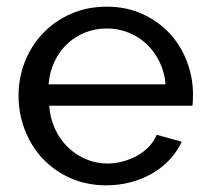

<svg xmlns="http://www.w3.org/2000/svg" viewBox="-20 -551 631 581"><path d="M36.1 -261.2Q36.1 -316.4 55.7 -365.2Q75.2 -414.1 110.6 -450.9Q146 -487.8 195.1 -509.3Q244.1 -530.8 303.2 -530.8Q362.3 -530.8 410.6 -508.8Q459 -486.8 492.9 -450.4Q526.9 -414.1 545.4 -365.5Q564 -316.9 564 -265.1Q564 -253.9 563.5 -244.9Q563 -235.8 562 -231H128.9Q131.8 -191.9 147 -159.9Q162.1 -127.9 186 -105Q210 -82 240.5 -69.1Q271 -56.2 305.2 -56.2Q329.1 -56.2 352.1 -62.5Q375 -68.8 395 -79.8Q415 -90.8 430.4 -106.9Q445.8 -123 454.1 -143.1L529.8 -122.1Q516.6 -93.3 494.4 -69.1Q472.2 -44.9 442.6 -27.3Q413.1 -9.8 377 0Q340.8 9.8 301.8 9.8Q242.7 9.8 193.8 -11.7Q145 -33.2 110.1 -70.1Q75.2 -106.9 55.7 -156.5Q36.1 -206.1 36.1 -261.2ZM127 -295.9H481Q478 -333 462.4 -364.5Q446.8 -396 423.3 -418Q399.9 -439.9 368.9 -452.4Q337.9 -464.8 303.2 -464.8Q268.1 -464.8 237.1 -452.4Q206.1 -439.9 182.6 -417.5Q159.2 -395 144.5 -364Q129.9 -333 127 -295.9Z"/></svg>

Font: Raleway Medium
Style: Regular
Weight: 500
Designer: Matt McInerney, Pablo Impallari, Rodrigo Fuenzalida
Foundry: Matt McInerney, Pablo Impallari, Rodrigo Fuenzalida
Version: Version 3.000g; ttfautohint (v1.5) -l 8 -r 28 -G 28 -x 14 -D